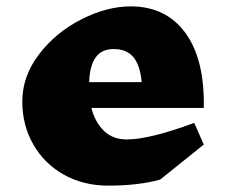

<svg xmlns="http://www.w3.org/2000/svg" viewBox="-20 -573 711 603"><path d="M620 -234H267Q279 -188 307 -161.5Q335 -135 378 -135Q449 -135 590 -187L620 -119L483 -9Q415 10 320 10Q242 10 180.5 -24.5Q119 -59 84.5 -119.5Q50 -180 50 -254Q50 -334 103 -403Q156 -472 236 -512.5Q316 -553 391 -553H390Q501 -553 562 -470Q623 -387 620 -234ZM260 -315H425Q420 -368 399 -393.5Q378 -419 336 -419H337Q300 -419 281 -393.5Q262 -368 260 -315Z"/></svg>

Font: Inknut Antiqua Black
Style: Regular
Weight: 900
Designer: Claus Eggers Sørensen
Foundry: Claus Eggers Sørensen
Version: Version 1.003; ttfautohint (v1.8.2) -l 8 -r 50 -G 200 -x 14 